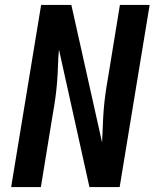

<svg xmlns="http://www.w3.org/2000/svg" viewBox="-20 -755 640 775"><path d="M25 0 146 -735H268L392 -180Q394 -213 395 -245.5Q396 -278 398.5 -310.5Q401 -343 405.5 -375.5Q410 -408 416 -441L464 -735H584L463 0H341L218 -555Q215 -522 214 -489.5Q213 -457 210.5 -424.5Q208 -392 203.5 -359.5Q199 -327 193 -294L145 0Z"/></svg>

Font: Iosevka Aile Oblique
Style: Bold
Weight: 700
Italic angle: -9°
Designer: Belleve Invis
Foundry: Belleve Invis
Version: Version 31.1.0; ttfautohint (v1.8.4)